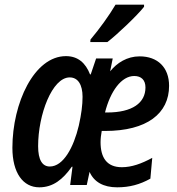

<svg xmlns="http://www.w3.org/2000/svg" viewBox="-20 -791 757 821"><path d="M366 -611H439C482 -644 568 -726 596 -762V-771H474C447 -725 405 -667 367 -622ZM148 10C207 10 249 -24 287 -78H290L280 0H351L363 -56C382 -13 422 10 481 10C534 10 578 -2 623 -27L631 -116C585 -91 543 -76 501 -76C436 -76 410 -118 410 -183C410 -198 412 -215 415 -231H429C609 -231 703 -306 703 -424C703 -503 654 -550 577 -550C523 -550 480 -522 451 -486L462 -541H391L368 -473H365C346 -522 313 -551 262 -551C126 -551 33 -350 33 -159C33 -51 79 10 148 10ZM429 -310C452 -401 499 -466 554 -466C584 -466 602 -449 602 -417C602 -351 546 -310 438 -310ZM193 -79C161 -79 143 -107 143 -166C143 -301 203 -460 278 -460C314 -460 333 -428 333 -377C333 -342 328 -303 317 -254C295 -161 251 -79 193 -79Z"/></svg>

Font: Noto Sans Display SemiCondensed Medium
Style: Italic
Weight: 500
Width: 4
Italic angle: -12°
Designer: Monotype Design Team
Foundry: Monotype Imaging Inc.
Version: Version 1.900